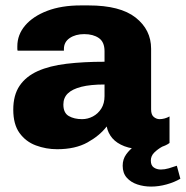

<svg xmlns="http://www.w3.org/2000/svg" viewBox="-20 -541 686 709"><path d="M191 10Q150 10 112.5 -4Q75 -18 52 -50Q29 -82 29 -136Q29 -190 52.5 -224.5Q76 -259 119.5 -278.5Q163 -298 225.5 -305.5Q288 -313 366 -313V-352Q366 -386 345 -400.5Q324 -415 291 -415Q259 -415 237.5 -400.5Q216 -386 216 -360V-354H45Q44 -357 44 -361.5Q44 -366 44 -370Q44 -413 73 -447Q102 -481 154.5 -501Q207 -521 278 -521H307Q424 -521 481 -476Q538 -431 538 -361V-137Q538 -117 548 -109Q558 -101 569 -101Q578 -101 587.5 -103.5Q597 -106 606 -111V-13Q593 -3 569.5 3.5Q546 10 510 10Q468 10 439.5 -1Q411 -12 395 -30.5Q379 -49 374 -74Q348 -40 303 -15Q258 10 191 10ZM283 -101Q304 -101 323 -111Q342 -121 354 -140Q366 -159 366 -186V-229Q314 -229 280.5 -220.5Q247 -212 230.5 -196Q214 -180 214 -155Q214 -124 234 -112.5Q254 -101 283 -101ZM538 148Q511 148 487 140Q463 132 448 115Q433 98 433 71Q433 47 446 29Q459 11 475 0H580Q562 10 549.5 22.5Q537 35 537 52Q537 70 548 77.5Q559 85 574 85Q588 85 603.5 80.5Q619 76 633 71L646 119Q624 132 595 140Q566 148 538 148Z"/></svg>

Font: Chivo Medium ExtraBold
Style: Regular
Weight: 800
Version: Version 2.002